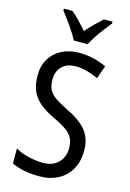

<svg xmlns="http://www.w3.org/2000/svg" viewBox="-140 -1010 734 1087"><g transform="rotate(15 227.0 -466.5)"><path d="M413 -195Q413 -133 387.5 -87Q362 -41 315 -15.5Q268 10 205 10Q106 10 42 -22V-109Q76 -90 119.5 -79.5Q163 -69 204 -69Q263 -69 295 -102.5Q327 -136 327 -187Q327 -221 315 -245Q303 -269 275 -289Q247 -309 199 -331Q151 -354 117.5 -380.5Q84 -407 66 -444.5Q48 -482 48 -538Q47 -594 72 -636Q97 -678 141.5 -701Q186 -724 244 -724Q291 -724 331.5 -713.5Q372 -703 404 -688L377 -611Q344 -627 311 -636Q278 -645 245 -645Q192 -645 163.5 -615.5Q135 -586 135 -540Q135 -504 146.5 -480.5Q158 -457 185 -438Q212 -419 259 -396Q336 -360 374.5 -314Q413 -268 413 -195ZM195 -783Q178 -816 149 -857.5Q120 -899 94 -932V-943H144Q165 -926 189 -901Q213 -876 236 -850Q262 -879 282.5 -899Q303 -919 329 -943H379V-932Q363 -912 343 -886Q323 -860 305 -833Q287 -806 276 -783Z"/></g></svg>

Font: Noto Sans Hebrew Condensed
Style: Regular
Weight: 400
Width: 3
Designer: Monotype Design Team
Foundry: Monotype Imaging Inc.
Version: Version 2.004; ttfautohint (v1.8.4.7-5d5b)